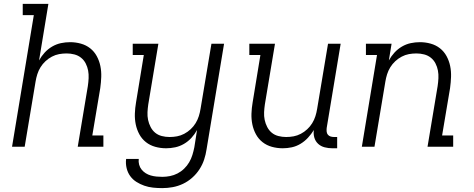

<svg xmlns="http://www.w3.org/2000/svg" viewBox="-20 -755 2440 988"><path d="M42 0 154 -677H97V-735H229L181 -444Q193 -466 210 -484.5Q227 -503 248.5 -515.5Q270 -528 293.5 -533Q317 -538 341 -538Q369 -538 396 -530.5Q423 -523 444 -506.5Q465 -490 478 -466Q491 -442 496.5 -415Q502 -388 501 -359.5Q500 -331 496 -302L455 -58H512V0H380L432 -312Q435 -332 436 -352.5Q437 -373 433.5 -392Q430 -411 421 -428.5Q412 -446 397 -458Q382 -470 362.5 -475Q343 -480 323 -480Q323 -480 323 -480Q323 -480 323 -480Q303 -480 284 -476.5Q265 -473 247 -463.5Q229 -454 214 -440Q199 -426 188.5 -409Q178 -392 172 -373Q166 -354 163 -335L107 0Z M815 213Q791 213 767.5 210.5Q744 208 722.5 200.5Q701 193 682 181Q663 169 650 151Q637 133 631.5 110Q626 87 629 63H694Q692 78 696 92.5Q700 107 709 118Q718 129 730 136.5Q742 144 756 148Q770 152 785 153.5Q800 155 815 155Q835 155 855 151Q875 147 893.5 137.5Q912 128 927.5 113Q943 98 953.5 80Q964 62 970 42.5Q976 23 980 3L994 -86Q982 -64 965 -45.5Q948 -27 926.5 -14.5Q905 -2 881.5 3Q858 8 835 8Q806 8 779 0.5Q752 -7 731 -23.5Q710 -40 697 -64Q684 -88 678.5 -115Q673 -142 674 -170.5Q675 -199 680 -228L720 -472H663V-530H795L743 -218Q740 -198 739 -177.5Q738 -157 742 -138Q746 -119 755 -101.5Q764 -84 778.5 -72Q793 -60 812.5 -55Q832 -50 852 -50Q852 -50 852.5 -50Q853 -50 853 -50Q872 -50 891 -53.5Q910 -57 928 -66.5Q946 -76 961 -90Q976 -104 986.5 -121Q997 -138 1003 -157Q1009 -176 1012 -195L1068 -530H1133L1043 13Q1039 40 1030.5 66Q1022 92 1006.5 116Q991 140 969 159.5Q947 179 921.5 191Q896 203 869 208Q842 213 815 213Z M1435 8Q1406 8 1379 0.5Q1352 -7 1331 -23.5Q1310 -40 1297 -64Q1284 -88 1278.5 -115Q1273 -142 1274 -170.5Q1275 -199 1280 -228L1320 -472H1263V-530H1395L1343 -218Q1340 -198 1339 -177.5Q1338 -157 1342 -138Q1346 -119 1355 -101.5Q1364 -84 1378.5 -72Q1393 -60 1412.5 -55Q1432 -50 1452 -50Q1452 -50 1452.5 -50Q1453 -50 1453 -50Q1472 -50 1491 -53.5Q1510 -57 1528 -66.5Q1546 -76 1561 -90Q1576 -104 1586.5 -121Q1597 -138 1603 -157Q1609 -176 1612 -195L1668 -530H1733L1661 -96Q1660 -86 1661 -77Q1662 -68 1667.5 -61.5Q1673 -55 1681.5 -52.5Q1690 -50 1699 -50H1715V8H1690Q1670 8 1650.5 3Q1631 -2 1617 -15Q1603 -28 1597.5 -47Q1592 -66 1595 -86Q1582 -65 1565 -46.5Q1548 -28 1526.5 -15Q1505 -2 1481.5 3Q1458 8 1435 8Z M1842 0 1920 -472H1863V-530H1995L1981 -444Q1993 -466 2010 -484.5Q2027 -503 2048.5 -515.5Q2070 -528 2093.5 -533Q2117 -538 2141 -538Q2169 -538 2196 -530.5Q2223 -523 2244 -506.5Q2265 -490 2278 -466Q2291 -442 2296.5 -415Q2302 -388 2301 -359.5Q2300 -331 2296 -302L2255 -58H2312V0H2180L2232 -312Q2235 -332 2236 -352.5Q2237 -373 2233.5 -392Q2230 -411 2221 -428.5Q2212 -446 2197 -458Q2182 -470 2162.5 -475Q2143 -480 2123 -480Q2123 -480 2123 -480Q2123 -480 2123 -480Q2103 -480 2084 -476.5Q2065 -473 2047 -463.5Q2029 -454 2014 -440Q1999 -426 1988.5 -409Q1978 -392 1972 -373Q1966 -354 1963 -335L1907 0Z"/></svg>

Font: Iosevka Slab Light Extended
Style: Italic
Weight: 300
Width: 7
Italic angle: -9°
Monospace: yes
Designer: Belleve Invis
Foundry: Belleve Invis
Version: Version 11.1.0; ttfautohint (v1.8.3)